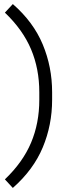

<svg xmlns="http://www.w3.org/2000/svg" viewBox="-20 -770 344 943"><path d="M236 -280Q236 -156 190 -46Q144 64 43 153L4 111Q92 27 132.5 -69Q173 -165 173 -280V-317Q173 -432 132.5 -528Q92 -624 4 -708L43 -750Q144 -662 190 -551.5Q236 -441 236 -317Z"/></svg>

Font: Inria Sans Light
Style: Regular
Weight: 300
Designer: Black Foundry Team
Foundry: Black Foundry
Version: Version 1.2; ttfautohint (v1.8.3)